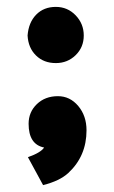

<svg xmlns="http://www.w3.org/2000/svg" viewBox="-20 -420 332 557"><path d="M60 -317Q63 -355 85 -377.5Q107 -400 142 -400Q176 -400 199.5 -375.5Q223 -351 223 -317Q223 -283 199.5 -260Q176 -237 142 -237Q107 -237 84.5 -259Q62 -281 60 -317ZM61 36Q98 23 108 8Q63 -1 63 -61Q63 -95 87 -118Q111 -141 148 -141Q183 -141 207 -112.5Q231 -84 231 -42Q231 33 178 82Q153 105 105 117Z"/></svg>

Font: Tajawal ExtraBold
Style: Regular
Weight: 800
Designer: Boutros Fonts
Foundry: Created by Boutros International 2017
Version: Version 1.700